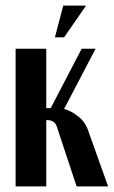

<svg xmlns="http://www.w3.org/2000/svg" viewBox="-20 -670 408 689"><path d="M183 -218Q178 -230 169.5 -234.5Q161 -239 149 -239H146V-1H36V-495H146V-282H162L273 -495H323L210 -279Q234 -273 260.5 -252.5Q287 -232 298 -197L368 -1H255ZM177 -536 207 -650H289L210 -536Z"/></svg>

Font: Moniqa ExtBd Paragraph
Style: Regular
Weight: 800
Designer: Rajesh Rajput
Foundry: Rajesh Rajput
Version: Version 1.000